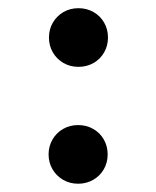

<svg xmlns="http://www.w3.org/2000/svg" viewBox="-20 -506 382 471"><path d="M99.2 -127.2Q99.2 -147.3 108.8 -163.8Q118.3 -180.2 134.8 -189.7Q151.2 -199.2 171.7 -199.2Q192.1 -199.2 208.7 -189.7Q225.3 -180.2 234.7 -163.8Q244.1 -147.3 244.1 -127.2Q244.1 -107.2 234.7 -90.8Q225.3 -74.4 208.7 -64.9Q192.1 -55.3 171.7 -55.3Q151.2 -55.3 134.8 -64.9Q118.3 -74.4 108.8 -90.8Q99.2 -107.2 99.2 -127.2ZM100.1 -413.9Q100.1 -434 109.6 -450.4Q119.2 -466.8 135.6 -476.4Q152 -485.9 172.5 -485.9Q192.9 -485.9 209.5 -476.4Q226.2 -466.8 235.5 -450.4Q244.9 -434 244.9 -413.9Q244.9 -393.9 235.5 -377.5Q226.2 -361.1 209.5 -351.5Q192.9 -342 172.5 -342Q152 -342 135.6 -351.5Q119.2 -361.1 109.6 -377.5Q100.1 -393.9 100.1 -413.9Z"/></svg>

Font: Tap Sans
Style: Regular
Weight: 400
Designer: Tap Payments
Foundry: Tap Payments
Version: Version 1.001;Glyphs 3.1.2 (3151)